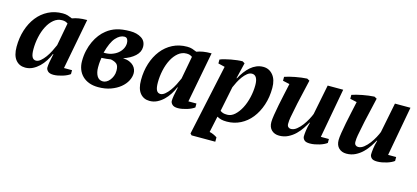

<svg xmlns="http://www.w3.org/2000/svg" viewBox="-59 -963 3505 1613"><g transform="rotate(15 1693.5 -156.0)"><path d="M215 -68Q234 -68 254.5 -85Q275 -102 293.5 -127.5Q312 -153 327.5 -183.5Q343 -214 354 -240L391 -438Q379 -446 368.5 -449.5Q358 -453 341 -453Q301 -453 269 -426.5Q237 -400 215 -357.5Q193 -315 181.5 -262Q170 -209 170 -156Q170 -110 181 -89Q192 -68 215 -68ZM339 -159Q326 -127 306.5 -96.5Q287 -66 262 -42Q237 -18 207 -3Q177 12 142 12Q90 12 59 -26Q28 -64 28 -139Q28 -217 49.5 -284.5Q71 -352 110.5 -402.5Q150 -453 206 -481.5Q262 -510 331 -510Q357 -510 375.5 -504Q394 -498 415 -489Q441 -499 471 -504Q501 -509 543 -509L459 -69H529V-35Q519 -27 502.5 -19Q486 -11 466.5 -5Q447 1 426.5 5Q406 9 388 9Q353 9 338 -6Q323 -21 323 -37Q323 -55 328 -84.5Q333 -114 343 -159Z M1055 -411Q1055 -367 1017 -332Q979 -297 917 -277Q951 -275 973.5 -265.5Q996 -256 1010 -241.5Q1024 -227 1030 -210.5Q1036 -194 1036 -178Q1036 -145 1018.5 -111.5Q1001 -78 967.5 -50.5Q934 -23 886 -5.5Q838 12 777 12Q732 12 697.5 -1Q663 -14 639 -37.5Q615 -61 602.5 -93.5Q590 -126 590 -165Q590 -214 600 -257.5Q610 -301 627 -337.5Q644 -374 666.5 -403Q689 -432 715 -452Q752 -482 799.5 -497Q847 -512 919 -512Q976 -512 1015.5 -487Q1055 -462 1055 -411ZM891 -161Q891 -202 874 -218Q857 -234 821 -241Q805 -238 782.5 -236Q760 -234 741 -233Q739 -222 736.5 -201.5Q734 -181 734 -148Q734 -104 751 -74.5Q768 -45 803 -45Q818 -45 833.5 -53.5Q849 -62 861.5 -77.5Q874 -93 882.5 -114Q891 -135 891 -161ZM882 -455Q844 -455 808 -415Q772 -375 747 -280Q784 -278 815.5 -288.5Q847 -299 869 -317Q891 -335 903.5 -358.5Q916 -382 916 -408Q916 -426 908.5 -440.5Q901 -455 882 -455Z M1297 -68Q1316 -68 1336.5 -85Q1357 -102 1375.5 -127.5Q1394 -153 1409.5 -183.5Q1425 -214 1436 -240L1473 -438Q1461 -446 1450.5 -449.5Q1440 -453 1423 -453Q1383 -453 1351 -426.5Q1319 -400 1297 -357.5Q1275 -315 1263.5 -262Q1252 -209 1252 -156Q1252 -110 1263 -89Q1274 -68 1297 -68ZM1421 -159Q1408 -127 1388.5 -96.5Q1369 -66 1344 -42Q1319 -18 1289 -3Q1259 12 1224 12Q1172 12 1141 -26Q1110 -64 1110 -139Q1110 -217 1131.5 -284.5Q1153 -352 1192.5 -402.5Q1232 -453 1288 -481.5Q1344 -510 1413 -510Q1439 -510 1457.5 -504Q1476 -498 1497 -489Q1523 -499 1553 -504Q1583 -509 1625 -509L1541 -69H1611V-35Q1601 -27 1584.5 -19Q1568 -11 1548.5 -5Q1529 1 1508.5 5Q1488 9 1470 9Q1435 9 1420 -6Q1405 -21 1405 -37Q1405 -55 1410 -84.5Q1415 -114 1425 -159Z M1780 133Q1797 136 1815.5 144.5Q1834 153 1847 162V200H1641L1628 187L1760 -428L1702 -442V-476Q1718 -483 1743 -489.5Q1768 -496 1795 -501Q1822 -506 1848 -509Q1874 -512 1894 -512L1914 -500L1881 -362H1885Q1901 -393 1921.5 -420.5Q1942 -448 1965.5 -468.5Q1989 -489 2016.5 -500.5Q2044 -512 2075 -512Q2126 -512 2159.5 -472Q2193 -432 2193 -360Q2193 -279 2170 -210.5Q2147 -142 2107.5 -92.5Q2068 -43 2013.5 -15.5Q1959 12 1896 12Q1867 12 1848.5 7.5Q1830 3 1810 -8ZM1998 -432Q1977 -432 1957.5 -416.5Q1938 -401 1921 -378Q1904 -355 1890 -328Q1876 -301 1867 -279L1823 -62Q1836 -53 1848.5 -49Q1861 -45 1885 -45Q1919 -45 1949 -72Q1979 -99 2001.5 -142Q2024 -185 2036.5 -239Q2049 -293 2049 -346Q2049 -388 2036 -410Q2023 -432 1998 -432Z M2763 -69V-35Q2753 -27 2736.5 -19Q2720 -11 2700.5 -5Q2681 1 2659.5 5Q2638 9 2617 9Q2581 9 2567.5 -5.5Q2554 -20 2554 -36Q2554 -54 2558 -86Q2562 -118 2574 -160H2570Q2557 -136 2537 -106Q2517 -76 2490 -49.5Q2463 -23 2428 -5.5Q2393 12 2351 12Q2310 12 2284.5 -12.5Q2259 -37 2259 -82Q2259 -104 2265.5 -145Q2272 -186 2281.5 -234.5Q2291 -283 2302.5 -334.5Q2314 -386 2323 -429L2264 -442V-476Q2280 -482 2304 -488Q2328 -494 2354 -499Q2380 -504 2407 -507.5Q2434 -511 2456 -512L2478 -500Q2462 -425 2445.5 -357.5Q2429 -290 2415 -215Q2410 -191 2404.5 -162Q2399 -133 2399 -104Q2399 -86 2408.5 -77Q2418 -68 2432 -68Q2457 -68 2481.5 -87.5Q2506 -107 2526.5 -134.5Q2547 -162 2562.5 -191Q2578 -220 2585 -239L2637 -500H2772L2693 -69Z M3348 -69V-35Q3338 -27 3321.5 -19Q3305 -11 3285.5 -5Q3266 1 3244.5 5Q3223 9 3202 9Q3166 9 3152.5 -5.5Q3139 -20 3139 -36Q3139 -54 3143 -86Q3147 -118 3159 -160H3155Q3142 -136 3122 -106Q3102 -76 3075 -49.5Q3048 -23 3013 -5.5Q2978 12 2936 12Q2895 12 2869.5 -12.5Q2844 -37 2844 -82Q2844 -104 2850.5 -145Q2857 -186 2866.5 -234.5Q2876 -283 2887.5 -334.5Q2899 -386 2908 -429L2849 -442V-476Q2865 -482 2889 -488Q2913 -494 2939 -499Q2965 -504 2992 -507.5Q3019 -511 3041 -512L3063 -500Q3047 -425 3030.5 -357.5Q3014 -290 3000 -215Q2995 -191 2989.5 -162Q2984 -133 2984 -104Q2984 -86 2993.5 -77Q3003 -68 3017 -68Q3042 -68 3066.5 -87.5Q3091 -107 3111.5 -134.5Q3132 -162 3147.5 -191Q3163 -220 3170 -239L3222 -500H3357L3278 -69Z"/></g></svg>

Font: PT Serif
Style: Bold Italic
Weight: 700
Italic angle: -12°
Designer: A.Korolkova, O.Umpeleva, V.Yefimov
Foundry: ParaType Ltd
Version: Version 1.000W OFL